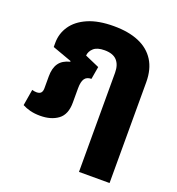

<svg xmlns="http://www.w3.org/2000/svg" viewBox="-139 -675 924 1003"><g transform="rotate(20 323.0 -173.0)"><path d="M412 216V-100H582V216ZM120 10Q89 10 64 3.5Q39 -3 21 -13L36 -103Q43 -101 49 -100Q55 -99 61 -99Q78 -99 85.5 -107.5Q93 -116 93 -133V-199Q93 -245 112 -272Q131 -299 172 -309L173 -313L65 -352V-375Q65 -427 94 -469.5Q123 -512 180.5 -537Q238 -562 324 -562Q406 -562 463.5 -537.5Q521 -513 551.5 -464.5Q582 -416 582 -344V0H412V-335Q412 -379 390 -403Q368 -427 321 -427Q280 -427 260.5 -409.5Q241 -392 239 -368L319 -333L307 -263Q281 -263 269.5 -246Q258 -229 258 -192V-113Q258 -47 219.5 -18.5Q181 10 120 10Z"/></g></svg>

Font: Noto Sans Thai ExtraBold
Style: Regular
Weight: 800
Version: Version 2.001